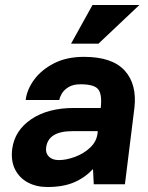

<svg xmlns="http://www.w3.org/2000/svg" viewBox="-20 -739 593 770"><path d="M351 -719H539L375 -564H265ZM170 11Q126 11 92 -7Q58 -25 40.5 -59.5Q23 -94 29 -142Q39 -216 105.5 -261Q172 -306 277 -306H384Q390 -359 374.5 -380Q359 -401 303 -401Q273 -401 254.5 -389.5Q236 -378 227.5 -363Q219 -348 218 -338H83Q88 -380 117 -419.5Q146 -459 196.5 -485Q247 -511 317 -511Q430 -511 480 -456Q530 -401 519 -306L481 0H356L353 -61Q320 -26 276.5 -7.5Q233 11 170 11ZM216 -97Q246 -97 281 -110Q316 -123 341.5 -147Q367 -171 371 -203L372 -213H270Q173 -213 165 -147Q162 -125 176 -111Q190 -97 216 -97Z"/></svg>

Font: Haskoy ExtraBold
Style: Italic
Weight: 800
Designer: Ertekin Erdin
Foundry: Ertekin Erdin
Version: Version 2.000; ttfautohint (v1.8.4.7-5d5b)